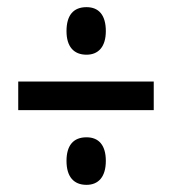

<svg xmlns="http://www.w3.org/2000/svg" viewBox="-20 -621 483 537"><path d="M222 -468C255 -468 276 -490 276 -534C276 -578 257 -601 222 -601C185 -601 166 -578 166 -534C166 -491 186 -468 222 -468ZM31 -313H410V-393H31ZM222 -104C255 -104 276 -126 276 -171C276 -214 257 -237 222 -237C185 -237 166 -214 166 -171C166 -127 186 -104 222 -104Z"/></svg>

Font: Noto Sans Arabic UI XCn Md
Style: Regular
Weight: 500
Width: 2
Designer: Monotype Design Team, Nadine Chahine and Nizar Qandah
Foundry: Monotype Imaging Inc.
Version: Version 2.010